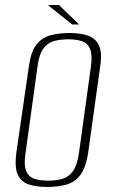

<svg xmlns="http://www.w3.org/2000/svg" viewBox="-20 -730 450 762"><path d="M167 12Q126 12 95.5 2.5Q65 -7 51 -36Q37 -65 45 -125L95 -469Q103 -526 125 -553.5Q147 -581 180.5 -590Q214 -599 255 -599Q296 -599 326.5 -589.5Q357 -580 371.5 -552.5Q386 -525 378 -469L330 -125Q321 -64 298.5 -35Q276 -6 242.5 3Q209 12 167 12ZM171 -13Q202 -13 227 -20Q252 -27 269 -50Q286 -73 293 -120L341 -467Q347 -514 337 -537Q327 -560 304 -567Q281 -574 251 -574Q219 -574 194 -567Q169 -560 152 -537Q135 -514 129 -467L81 -120Q74 -73 84.5 -50Q95 -27 117.5 -20Q140 -13 171 -13ZM266 -633 170 -710H214L294 -633Z"/></svg>

Font: Alumni Sans Thin ExtraLight
Style: Italic
Weight: 250
Italic angle: -8°
Version: Version 1.016